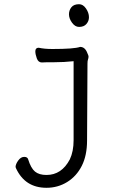

<svg xmlns="http://www.w3.org/2000/svg" viewBox="-20 -718 540 913"><path d="M201 175Q99 175 56 82Q54 78 54 76Q54 63 66.5 45.5Q79 28 95 28Q111 28 114 40Q127 82 146.5 98Q166 114 201 114Q273 114 312 40Q330 2 330 -51V-427Q285 -422 237 -422Q189 -422 179 -421Q162 -421 155 -440.5Q148 -460 148 -474Q148 -491 164 -491Q191 -485 229 -485Q333 -485 361 -495Q385 -495 396 -464Q401 -454 401 -449Q401 -442 398.5 -435.5Q396 -429 396 -416L394 -50Q394 21 369 70.5Q344 120 299.5 147.5Q255 175 201 175ZM356 -590Q337 -590 322.5 -610Q308 -630 308 -650Q308 -669 319.5 -683.5Q331 -698 356 -698Q375 -698 389 -677.5Q403 -657 403 -636Q403 -618 391 -604Q379 -590 356 -590Z"/></svg>

Font: LXGW WenKai Mono Lite
Style: Regular
Weight: 400
Monospace: yes
Designer: LXGW / Fontworks Inc.
Foundry: LXGW / Fontworks Inc.
Version: Version 1.520; June 14, 2025